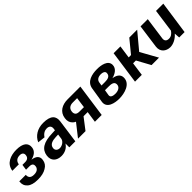

<svg xmlns="http://www.w3.org/2000/svg" viewBox="273 -1710 2894 2894"><g transform="rotate(-45 1720.0 -262.5)"><path d="M214 10C288 10 346 -3 392 -32C439 -58 465 -97 472 -147C478 -183 470 -211 449 -233C428 -253 397 -266 355 -271V-272C420 -287 481 -322 490 -394C497 -440 483 -476 451 -502C417 -527 367 -540 298 -540C177 -540 51 -494 32 -359V-357H170V-359C178 -414 215 -445 275 -445C301 -445 318 -439 330 -426C341 -415 345 -398 342 -378C337 -336 311 -313 258 -313H202L189 -223H260C312 -223 334 -201 328 -157C326 -135 315 -118 298 -104C280 -91 256 -84 223 -84C188 -84 164 -92 149 -108C135 -125 129 -144 132 -168V-171H-6L-7 -168C-14 -114 1 -72 38 -39C74 -6 132 10 214 10Z M715 10C787 10 850 -21 889 -82V0H1017L1069 -373C1083 -473 1033 -540 870 -540C747 -540 653 -480 611 -385L731 -371C765 -424 809 -443 849 -443C903 -443 928 -413 921 -363L917 -335L854 -332C668 -328 577 -268 561 -153C546 -48 615 10 715 10ZM781 -92C735 -92 701 -120 708 -168C717 -235 785 -251 854 -254L906 -256L895 -177C888 -133 833 -92 781 -92Z M1234 0 1372 -180H1460L1434 0H1579L1654 -530H1381C1269 -530 1168 -479 1152 -359C1144 -307 1156 -266 1186 -235C1198 -221 1214 -210 1233 -202L1074 0ZM1379 -273C1345 -273 1322 -281 1310 -296C1298 -312 1293 -332 1297 -357C1304 -415 1347 -441 1402 -441H1496L1473 -273Z M1941 15C2051 15 2214 -26 2214 -162C2214 -237 2151 -267 2086 -277V-278C2154 -295 2230 -337 2230 -417C2230 -520 2097 -539 2018 -539C1910 -539 1780 -511 1760 -384L1721 -139C1702 -13 1848 15 1941 15ZM1878 -229H1956C2003 -229 2068 -225 2068 -165C2068 -106 2013 -80 1952 -80C1913 -80 1856 -89 1863 -138ZM2005 -444C2042 -444 2081 -430 2081 -395C2081 -329 2025 -316 1966 -316H1891L1900 -374C1907 -415 1940 -444 2005 -444Z M2642 0H2801L2650 -272L2866 -531H2698L2530 -326H2480L2509 -531H2364L2289 0H2434L2464 -216H2524Z M3034 10C3091 10 3166 -20 3225 -88L3231 0H3346L3422 -530H3267L3216 -161C3188 -121 3157 -95 3109 -95C3057 -95 3035 -126 3041 -170L3091 -530H2937L2885 -152C2871 -50 2944 9 3034 10Z"/></g></svg>

Font: Cheyenne Sans
Style: Bold Italic
Weight: 700
Italic angle: -8.13011°
Designer: The Public Sans project authors (U.S. Web Design System), Libre Franklin designed by Pablo Impallari and Rodrigo Fuenzal
Foundry: The Cheyenne Sans Project Authors
Version: Version 2.007